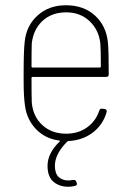

<svg xmlns="http://www.w3.org/2000/svg" viewBox="-20 -529 499 731"><path d="M358 -108Q361 -117 370 -115L379 -114Q384 -113 385.5 -109.5Q387 -106 386 -102Q372 -54 333.5 -24.5Q295 5 241 8Q238 8 236 10Q189 57 189 102Q189 131 203 144.5Q217 158 240 158Q247 158 259 156H262Q268 156 271 164L272 167L273 171Q273 177 265 179Q253 182 240 182Q206 182 183.5 163Q161 144 161 102Q161 55 206 11Q211 8 205 6Q152 -1 117 -37.5Q82 -74 75 -127Q70 -162 70 -217V-251Q70 -336 74 -370Q80 -431 123 -470Q166 -509 231 -509Q299 -509 342 -469.5Q385 -430 391 -366Q394 -335 394 -246Q394 -236 384 -236H104Q100 -236 100 -232Q100 -162 101 -138Q106 -85 141.5 -52.5Q177 -20 232 -20Q278 -20 311.5 -44Q345 -68 358 -108ZM101 -364Q100 -339 100 -276Q100 -272 104 -272H360Q364 -272 364 -276Q364 -339 362 -364Q356 -416 320.5 -449Q285 -482 232 -482Q177 -482 142 -449.5Q107 -417 101 -364Z"/></svg>

Font: Barlow Semi Condensed Thin
Style: Regular
Weight: 250
Width: 4
Designer: Jeremy Tribby
Foundry: Tribby Type
Version: Version 1.408